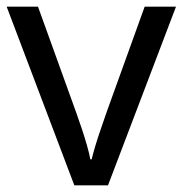

<svg xmlns="http://www.w3.org/2000/svg" viewBox="-20 -556 548 576"><path d="M203 0 0 -536H94L208 -220Q216 -198 225 -171Q234 -144 241 -119.5Q248 -95 251 -78H255Q259 -95 266.5 -120Q274 -145 283.5 -172Q293 -199 300 -220L414 -536H508L304 0Z"/></svg>

Font: Noto Sans Batak
Style: Regular
Weight: 400
Designer: Monotype Design Team
Foundry: Monotype Imaging Inc.
Version: Version 2.002; ttfautohint (v1.8.4.7-5d5b)